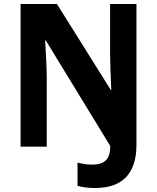

<svg xmlns="http://www.w3.org/2000/svg" viewBox="-20 -734 786 961"><path d="M457 207C586 207 663 141 663 -9V-714H531V-464C531 -425 534 -348 537 -283H535L265 -714H83V0H214V-341C214 -383 210 -465 206 -532H209L532 -3C531 62 506 90 440 90C413 90 390 85 368 80V196C391 203 420 207 457 207Z"/></svg>

Font: Noto Sans Malayalam SemiCondensed
Style: Bold
Weight: 700
Width: 4
Designer: Jelle Bosma - Monotype Design Team
Foundry: Monotype Imaging Inc.
Version: Version 2.104